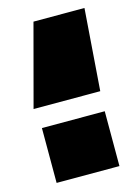

<svg xmlns="http://www.w3.org/2000/svg" viewBox="-93 -620 480 673"><g transform="rotate(-15 147.0 -283.5)"><path d="M259 -271H17L96 -567H281ZM256 0H28V-199H256Z"/></g></svg>

Font: Cairo Black
Style: Regular
Weight: 900
Designer: Mohamed Gaber, Accademia di Belle Arti di Urbino and others
Foundry: Kief Type Foundry, Accademia di Belle Arti di Urbino and others
Version: Version 3.011